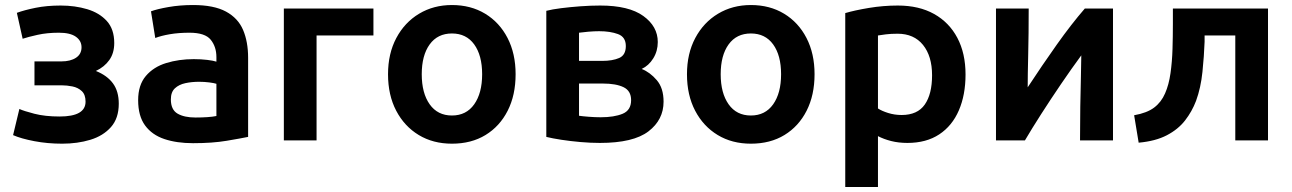

<svg xmlns="http://www.w3.org/2000/svg" viewBox="-20 -558 5133 763"><path d="M227 13Q169 13 116.5 3Q64 -7 32 -21L57 -125Q74 -117 116.5 -106Q159 -95 217 -95Q320 -95 320 -154Q320 -182 305 -196Q290 -210 268 -214.5Q246 -219 224 -219H117V-314H224Q260 -314 282 -328.5Q304 -343 304 -370Q304 -396 281.5 -412Q259 -428 214 -428Q167 -428 129 -419.5Q91 -411 70 -404L47 -507Q77 -518 121.5 -527Q166 -536 221 -536Q278 -536 326.5 -521.5Q375 -507 404.5 -474.5Q434 -442 434 -387Q434 -347 414.5 -319.5Q395 -292 361 -276Q406 -258 429 -226.5Q452 -195 452 -146Q452 -88 421 -53Q390 -18 339 -2.5Q288 13 227 13Z M747 11Q682 11 633 -5.5Q584 -22 556.5 -59.5Q529 -97 529 -160Q529 -220 559.5 -256Q590 -292 640.5 -307.5Q691 -323 750 -323Q779 -323 803.5 -320Q828 -317 840 -313V-331Q840 -372 817.5 -400Q795 -428 733 -428Q690 -428 655 -422Q620 -416 597 -407L580 -513Q604 -522 649.5 -530Q695 -538 747 -538Q830 -538 878 -512Q926 -486 946 -439Q966 -392 966 -328V-14Q937 -8 880.5 1.5Q824 11 747 11ZM757 -91Q782 -91 804 -92.5Q826 -94 840 -97V-225Q831 -228 811.5 -230.5Q792 -233 771 -233Q742 -233 716.5 -227.5Q691 -222 675 -207Q659 -192 659 -163Q659 -122 685.5 -106.5Q712 -91 757 -91Z M1108 0V-524H1464V-417H1238V0Z M1776 13Q1701 13 1644 -21.5Q1587 -56 1554.5 -118Q1522 -180 1522 -263Q1522 -345 1555 -407Q1588 -469 1645.5 -503.5Q1703 -538 1776 -538Q1851 -538 1908 -503.5Q1965 -469 1997 -407Q2029 -345 2029 -263Q2029 -180 1997.5 -118Q1966 -56 1909.5 -21.5Q1853 13 1776 13ZM1776 -99Q1833 -99 1864.5 -143.5Q1896 -188 1896 -263Q1896 -338 1864.5 -381.5Q1833 -425 1776 -425Q1719 -425 1687.5 -381.5Q1656 -338 1656 -263Q1656 -188 1687.5 -143.5Q1719 -99 1776 -99Z M2364 10Q2327 10 2287 6.5Q2247 3 2211 -2.5Q2175 -8 2151 -14V-515Q2174 -521 2210 -525.5Q2246 -530 2286.5 -533Q2327 -536 2365 -536Q2479 -536 2536.5 -494.5Q2594 -453 2594 -391Q2594 -355 2576 -326Q2558 -297 2530 -284Q2563 -271 2590 -239.5Q2617 -208 2617 -154Q2617 -82 2557 -36Q2497 10 2364 10ZM2281 -316H2373Q2414 -316 2440.5 -327.5Q2467 -339 2467 -375Q2467 -411 2436 -422.5Q2405 -434 2361 -434Q2342 -434 2318 -432Q2294 -430 2281 -428ZM2367 -92Q2421 -92 2454.5 -106Q2488 -120 2488 -160Q2488 -197 2458 -211.5Q2428 -226 2376 -226H2281V-98Q2294 -96 2319.5 -94Q2345 -92 2367 -92Z M2964 13Q2889 13 2832 -21.5Q2775 -56 2742.5 -118Q2710 -180 2710 -263Q2710 -345 2743 -407Q2776 -469 2833.5 -503.5Q2891 -538 2964 -538Q3039 -538 3096 -503.5Q3153 -469 3185 -407Q3217 -345 3217 -263Q3217 -180 3185.5 -118Q3154 -56 3097.5 -21.5Q3041 13 2964 13ZM2964 -99Q3021 -99 3052.5 -143.5Q3084 -188 3084 -263Q3084 -338 3052.5 -381.5Q3021 -425 2964 -425Q2907 -425 2875.5 -381.5Q2844 -338 2844 -263Q2844 -188 2875.5 -143.5Q2907 -99 2964 -99Z M3339 185V-506Q3376 -517 3433 -526.5Q3490 -536 3548 -536Q3632 -536 3692 -502.5Q3752 -469 3784.5 -407.5Q3817 -346 3817 -262Q3817 -181 3790.5 -119.5Q3764 -58 3712.5 -24Q3661 10 3586 10Q3551 10 3521.5 2.5Q3492 -5 3469 -17V185ZM3563 -101Q3626 -101 3655 -142.5Q3684 -184 3684 -259Q3684 -335 3648 -379.5Q3612 -424 3547 -424Q3520 -424 3500.5 -421.5Q3481 -419 3469 -417V-127Q3484 -117 3509.5 -109Q3535 -101 3563 -101Z M3938 0V-524H4068Q4068 -423 4066 -340Q4064 -257 4064 -211Q4121 -298 4179.5 -380.5Q4238 -463 4291 -524H4403V0H4272Q4272 -68 4273 -134Q4274 -200 4275.5 -253.5Q4277 -307 4277 -338Q4238 -285 4196.5 -224Q4155 -163 4117.5 -104.5Q4080 -46 4053 0Z M4505 9 4487 -100Q4538 -109 4566.5 -130.5Q4595 -152 4610 -187Q4625 -221 4631.5 -267Q4638 -313 4639.5 -363.5Q4641 -414 4641 -463V-524H5019V0H4889V-417H4767V-392Q4765 -336 4758.5 -272.5Q4752 -209 4733 -157Q4717 -115 4689.5 -79.5Q4662 -44 4617 -20.5Q4572 3 4505 9Z"/></svg>

Font: Ubuntu Sans
Style: Bold
Weight: 700
Designer: Dalton Maag Ltd
Foundry: Dalton Maag Ltd
Version: Version 1.006; ttfautohint (v1.8.4.7-5d5b)